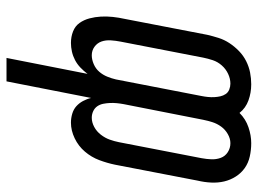

<svg xmlns="http://www.w3.org/2000/svg" viewBox="-121 -659 792 590"><g transform="rotate(-90 275.0 -364.0)"><path d="M130 12Q109 12 89 7.5Q69 3 53.5 -8Q38 -19 27.5 -35.5Q17 -52 12.5 -71Q8 -90 9 -111Q10 -132 15 -153L64 -407Q69 -431 78 -455Q87 -479 104 -499Q121 -519 145 -530.5Q169 -542 193 -542Q207 -542 220.5 -538Q234 -534 243.5 -525.5Q253 -517 259.5 -505Q266 -493 269 -480L320 -740H392L343 -491Q352 -503 362.5 -513Q373 -523 385.5 -529.5Q398 -536 411.5 -539Q425 -542 438 -542Q457 -542 473.5 -535.5Q490 -529 499.5 -515.5Q509 -502 513.5 -485Q518 -468 519 -450Q520 -432 518 -413.5Q516 -395 512 -377L463 -123Q459 -106 453.5 -88.5Q448 -71 437.5 -55Q427 -39 413 -25.5Q399 -12 382 -3.5Q365 5 347 8.5Q329 12 311 12Q285 12 261.5 3.5Q238 -5 223 -24Q204 -5 179 3.5Q154 12 130 12ZM313 -52Q328 -52 343 -59Q358 -66 369 -78.5Q380 -91 385 -106Q390 -121 393 -136L442 -389Q445 -404 446 -419.5Q447 -435 442.5 -448Q438 -461 426.5 -469.5Q415 -478 400 -478Q387 -478 373 -472Q359 -466 349.5 -455Q340 -444 334.5 -430.5Q329 -417 326 -404L275 -141Q273 -131 272 -121Q271 -111 271.5 -101.5Q272 -92 274 -83Q276 -74 281 -66.5Q286 -59 295 -55.5Q304 -52 313 -52ZM130 -52Q144 -52 158 -60Q172 -68 181 -80.5Q190 -93 194.5 -107Q199 -121 202 -136L250 -380Q252 -391 253 -401.5Q254 -412 253.5 -422.5Q253 -433 251 -443Q249 -453 243.5 -461Q238 -469 228.5 -473.5Q219 -478 208 -478Q194 -478 180 -470.5Q166 -463 156 -450Q146 -437 141 -423Q136 -409 133 -394L84 -141Q81 -125 80.5 -110Q80 -95 85 -81.5Q90 -68 102.5 -60Q115 -52 130 -52Z"/></g></svg>

Font: Lode Term
Style: Italic
Weight: 400
Italic angle: -11°
Monospace: yes
Designer: Belleve Invis
Foundry: Belleve Invis
Version: Version 29.2.0